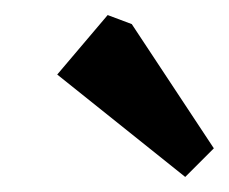

<svg xmlns="http://www.w3.org/2000/svg" viewBox="-20 -716 304 255"><path d="M226 -481 56 -617 123 -696 155 -684 264 -519Z"/></svg>

Font: Kreon Medium
Style: Regular
Weight: 500
Version: Version 2.002